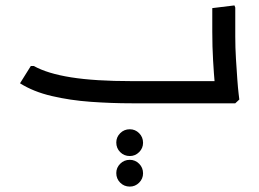

<svg xmlns="http://www.w3.org/2000/svg" viewBox="-20 -382 959 710"><path d="M467 0Q392 0 315.5 -5.5Q239 -11 171 -27Q103 -43 54 -74L94 -138H105Q155 -110 243 -96Q331 -82 467 -82H774L773 0ZM774 0 777 -42Q777 -42 774 -74.5Q771 -107 768 -158Q765 -209 765 -265V-352L847 -362L850 -354V-247Q850 -206 852.5 -165Q855 -124 857.5 -89.5Q860 -55 862.5 -34.5Q865 -14 865 -14L850 0ZM679 0V-82H785V0ZM679 0Q668 0 663.5 -12Q659 -24 659 -42Q659 -60 663.5 -71Q668 -82 679 -82ZM509 259Q509 279 494.5 293.5Q480 308 460 308Q439 308 424.5 293.5Q410 279 410 258Q410 238 424.5 223.5Q439 209 460 209Q480 209 494.5 223.5Q509 238 509 259ZM509 146Q509 166 494.5 180.5Q480 195 460 195Q439 195 424.5 180.5Q410 166 410 145Q410 125 424.5 110.5Q439 96 460 96Q480 96 494.5 110.5Q509 125 509 146Z"/></svg>

Font: Fustat Medium
Style: Regular
Weight: 500
Designer: Mohamed Gaber, Khaled Hosny, Laura Garcia Mut
Foundry: Kief Type Foundry, Alif Type Foundry, Hard Type Foundry
Version: Version 1.007